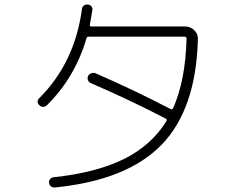

<svg xmlns="http://www.w3.org/2000/svg" viewBox="-20 -802 1040 848"><path d="M187 -337Q180 -330 170.5 -330Q161 -330 154 -337Q138 -353 154 -369Q310 -525 342 -762Q343 -772 350.5 -777.5Q358 -783 368 -782Q378 -781 383.5 -774Q389 -767 388 -757Q385 -736 377 -694Q375 -685 384 -685H798Q821 -685 838 -668.5Q855 -652 854 -629Q846 -320 694 -163Q542 -6 223 26Q213 27 205.5 21.5Q198 16 197 6Q195 -3 201 -10.5Q207 -18 216 -19Q404 -39 526 -99Q648 -159 715 -267Q719 -275 712 -278Q555 -360 381 -435Q372 -439 368.5 -448Q365 -457 369 -466Q373 -475 383.5 -478.5Q394 -482 403 -478Q575 -403 734 -320Q741 -317 745 -325Q799 -447 804 -631Q804 -640 795 -640H373Q363 -640 362 -633Q311 -459 187 -337Z"/></svg>

Font: Rounded Mplus 1c Light
Style: Regular
Weight: 300
Version: Version 1.059.20150529